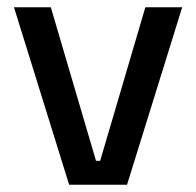

<svg xmlns="http://www.w3.org/2000/svg" viewBox="-20 -509 540 529"><path d="M256 -66 380.5 -489H482L330 0H170.5L18.5 -489H120L244.5 -66Z"/></svg>

Font: Anek Bangla Medium
Style: Regular
Weight: 500
Designer: Sulekha Rajkumar (Bangla), Yesha Goshar (Latin)
Foundry: Ek Type
Version: Version 1.003